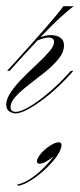

<svg xmlns="http://www.w3.org/2000/svg" viewBox="-23 -358 257 618"><path d="M28 2Q44 2 72.5 -15Q101 -32 134 -60Q167 -88 196 -120L205 -130H213L206 -122Q174 -86 139.5 -57Q105 -28 75 -10.5Q45 7 27 7Q17 7 7 0.5Q-3 -6 -3 -21Q-3 -40 12.5 -62.5Q28 -85 51 -108Q74 -131 97 -152.5Q120 -174 135.5 -192Q151 -210 151 -223Q151 -237 134 -237Q127 -237 117 -234.5Q107 -232 98 -228Q64 -192 18 -141L8 -130H0L9 -140Q80 -218 123.5 -268Q167 -318 181 -338H214Q194 -323 168 -299Q142 -275 107 -238Q124 -245 140 -245Q159 -245 171 -237Q183 -229 183 -212Q183 -190 165.5 -168.5Q148 -147 122.5 -126.5Q97 -106 71.5 -86.5Q46 -67 28.5 -48.5Q11 -30 11 -13Q11 2 28 2ZM175 108Q175 123 160.5 144Q146 165 123.5 186Q101 207 77.5 222Q54 237 36 240L32 236Q59 231 91 206Q123 181 150 145Q138 155 125.5 162Q113 169 105 169Q96 169 96 162Q96 151 108.5 136.5Q121 122 138 111Q155 100 166 100Q175 100 175 108Z"/></svg>

Font: Ballet 72pt
Style: Regular
Weight: 400
Designer: Maximiliano R. Sproviero
Foundry: Omnibus-Type
Version: Version 1.100; ttfautohint (v1.8.3)